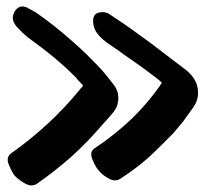

<svg xmlns="http://www.w3.org/2000/svg" viewBox="-20 -683 677 595"><path d="M27.3 -136.7C36.1 -127.9 46.9 -120.1 59.6 -113.3C65.4 -110.4 71.3 -108.4 77.1 -108.4C84 -108.4 90.8 -110.4 96.7 -115.2C132.8 -140.6 168 -168 202.1 -198.2C235.4 -228.5 266.6 -260.7 295.9 -294.9C304.7 -304.7 315.4 -316.4 326.2 -329.1C337.9 -341.8 344.7 -355.5 345.7 -369.1C346.7 -372.1 346.7 -376 346.7 -378.9C346.7 -394.5 341.8 -409.2 331.1 -421.9C319.3 -437.5 307.6 -452.1 295.9 -465.8C265.6 -498 234.4 -529.3 200.2 -558.6C167 -587.9 132.8 -615.2 96.7 -640.6C86.9 -647.5 75.2 -653.3 62.5 -660.2C57.6 -662.1 53.7 -663.1 49.8 -663.1C41 -663.1 34.2 -659.2 27.3 -650.4C22.5 -642.6 19.5 -634.8 19.5 -627.9C19.5 -618.2 24.4 -608.4 33.2 -598.6C48.8 -582 62.5 -569.3 75.2 -560.5C99.6 -543 124 -524.4 147.5 -504.9C171.9 -484.4 194.3 -463.9 215.8 -442.4C218.8 -437.5 222.7 -433.6 226.6 -429.7C230.5 -425.8 234.4 -421.9 237.3 -418V-417C235.4 -414.1 233.4 -412.1 231.4 -410.2C229.5 -408.2 227.5 -406.2 225.6 -403.3C195.3 -366.2 162.1 -331.1 127 -298.8C90.8 -265.6 53.7 -235.4 14.6 -208C7.8 -203.1 3.9 -196.3 3.9 -188.5C3.9 -183.6 4.9 -177.7 7.8 -171.9C14.6 -155.3 20.5 -143.6 27.3 -136.7ZM287.1 -153.3C294.9 -143.6 305.7 -135.7 318.4 -128.9C324.2 -126 330.1 -124 335.9 -124C342.8 -124 348.6 -126 355.5 -130.9C377.9 -145.5 398.4 -160.2 418.9 -176.8C439.5 -193.4 459 -211.9 477.5 -230.5L515.6 -268.6C527.3 -282.2 539.1 -295.9 549.8 -309.6C558.6 -322.3 568.4 -335.9 579.1 -350.6C588.9 -364.3 593.8 -378.9 593.8 -394.5V-398.4C592.8 -426.8 578.1 -450.2 551.8 -469.7C525.4 -489.3 502.9 -506.8 482.4 -522.5C456.1 -543 429.7 -562.5 403.3 -581.1C377 -600.6 349.6 -619.1 321.3 -637.7C314.5 -642.6 306.6 -645.5 297.9 -645.5C294.9 -645.5 292 -645.5 289.1 -644.5C276.4 -642.6 269.5 -634.8 268.6 -621.1V-616.2C268.6 -602.5 273.4 -589.8 282.2 -578.1C293 -565.4 303.7 -555.7 315.4 -547.9C318.4 -545.9 328.1 -540 342.8 -529.3C357.4 -518.6 374 -506.8 392.6 -494.1C415 -478.5 435.5 -463.9 454.1 -449.2C472.7 -435.5 481.4 -427.7 481.4 -425.8C454.1 -385.7 422.9 -348.6 387.7 -314.5C351.6 -280.3 313.5 -250 273.4 -223.6C266.6 -218.8 262.7 -212.9 262.7 -205.1C262.7 -200.2 263.7 -194.3 266.6 -188.5C273.4 -171.9 280.3 -160.2 287.1 -153.3Z"/></svg>

Font: ChillSide Comic
Style: Regular
Weight: 400
Designer: Koroletov, Abay Emes
Version: Version 1.000